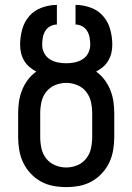

<svg xmlns="http://www.w3.org/2000/svg" viewBox="-20 -755 540 783"><path d="M250 8Q223 8 196.5 3Q170 -2 146.5 -15Q123 -28 104.5 -48Q86 -68 74.5 -92Q63 -116 58.5 -143Q54 -170 54 -196V-293Q54 -317 57.5 -341Q61 -365 70 -387.5Q79 -410 93.5 -429.5Q108 -449 128 -463Q113 -471 100 -482Q87 -493 78.5 -507.5Q70 -522 66 -538.5Q62 -555 62 -572Q62 -604 70.5 -635Q79 -666 99.5 -689.5Q120 -713 150.5 -724Q181 -735 212 -735V-655Q198 -655 185 -648Q172 -641 164.5 -628.5Q157 -616 154.5 -601.5Q152 -587 152 -572Q152 -555 160 -539Q168 -523 183 -513.5Q198 -504 215.5 -500.5Q233 -497 250 -497Q267 -497 284.5 -500.5Q302 -504 317 -513.5Q332 -523 340 -539Q348 -555 348 -572Q348 -587 345.5 -601.5Q343 -616 335.5 -628.5Q328 -641 315 -648Q302 -655 288 -655V-735Q319 -735 349.5 -724Q380 -713 400.5 -689.5Q421 -666 429.5 -635Q438 -604 438 -572Q438 -555 434 -538.5Q430 -522 421.5 -507.5Q413 -493 400 -482Q387 -471 372 -463Q392 -449 406.5 -429.5Q421 -410 430 -387.5Q439 -365 442.5 -341Q446 -317 446 -293V-196Q446 -170 441.5 -143Q437 -116 425.5 -92Q414 -68 395.5 -48Q377 -28 353.5 -15Q330 -2 303.5 3Q277 8 250 8ZM250 -72Q273 -72 295 -81Q317 -90 331.5 -108.5Q346 -127 351 -150Q356 -173 356 -196V-293Q356 -316 351 -339Q346 -362 331.5 -380.5Q317 -399 295 -408Q273 -417 250 -417Q227 -417 205 -408Q183 -399 168.5 -380.5Q154 -362 149 -339Q144 -316 144 -293V-196Q144 -173 149 -150Q154 -127 168.5 -108.5Q183 -90 205 -81Q227 -72 250 -72Z"/></svg>

Font: Iosevka Curly Medium
Style: Regular
Weight: 500
Monospace: yes
Designer: Belleve Invis
Foundry: Belleve Invis
Version: Version 22.1.2; ttfautohint (v1.8.4)